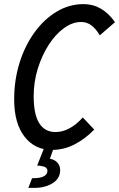

<svg xmlns="http://www.w3.org/2000/svg" viewBox="-20 -720 580 935"><path d="M49 -236Q49 -330 75 -413.5Q101 -497 147.5 -561.5Q194 -626 255.5 -663Q317 -700 387 -700Q478 -700 540 -612L466 -548Q447 -580 425 -596.5Q403 -613 375 -613Q333 -613 291.5 -583Q250 -553 217 -501.5Q184 -450 164 -385.5Q144 -321 144 -251Q144 -77 251 -77Q285 -77 319 -95.5Q353 -114 383 -148L439 -89Q394 -43 342.5 -16.5Q291 10 233 10Q149 10 99 -55Q49 -120 49 -236ZM118 195 136 148Q178 148 194.5 138Q211 128 211 112Q211 92 179 88L161 86L201 -15L245 -9L223 53Q246 57 259.5 72Q273 87 273 108Q273 149 236.5 172Q200 195 147 195Z"/></svg>

Font: Radio Canada Condensed
Style: Italic
Weight: 400
Width: 3
Italic angle: -12°
Designer: Charles Daoud, Etienne Aubert Bonn, Alexandre Saumier Demers, Jacques Le Bailly
Foundry: Radio-Canada
Version: Version 2.104; ttfautohint (v1.8.4.7-5d5b);gftools[0.9.28.de